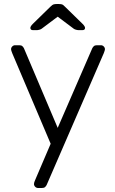

<svg xmlns="http://www.w3.org/2000/svg" viewBox="-20 -745 572 955"><path d="M169 190Q161 190 155 184Q149 178 149 170Q149 166 150.5 161.5Q152 157 155 150L232 -30L41 -480Q35 -495 35 -500Q35 -508 41 -514Q47 -520 55 -520H76Q86 -520 91 -515.5Q96 -511 99 -505L267 -109L439 -505Q442 -511 447 -515.5Q452 -520 462 -520H482Q490 -520 496 -514Q502 -508 502 -500Q502 -495 496 -480L212 175Q209 181 204 185.5Q199 190 189 190ZM145 -595Q131 -595 131 -606Q131 -614 143 -626L230 -711Q241 -722 248 -723.5Q255 -725 262 -725H272Q280 -725 287 -723.5Q294 -722 304 -711L391 -626Q403 -614 403 -606Q403 -595 389 -595H372Q366 -595 358.5 -597Q351 -599 347 -602L267 -662L187 -602Q183 -599 175.5 -597Q168 -595 162 -595Z"/></svg>

Font: Rubik Light Light
Style: Regular
Weight: 300
Version: Version 2.101